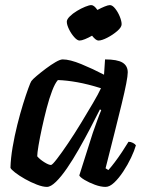

<svg xmlns="http://www.w3.org/2000/svg" viewBox="-20 -733 573 753"><path d="M164 0Q148 0 124.5 -9Q101 -18 78 -31Q55 -44 39 -56.5Q23 -69 21 -75Q22 -112 29.5 -156Q37 -200 48 -244Q59 -288 70.5 -325Q82 -362 91 -386.5Q100 -411 103 -415Q108 -422 124 -435.5Q140 -449 160 -464Q180 -479 198 -489.5Q216 -500 226 -500Q254 -500 299 -481.5Q344 -463 388 -440L392 -500Q440 -500 460.5 -487.5Q481 -475 481 -449Q481 -423 457 -324.5Q433 -226 394 -73L405 -66Q415 -77 429.5 -96Q444 -115 458.5 -137Q473 -159 484 -177Q493 -177 501.5 -172.5Q510 -168 513 -163Q507 -142 494 -114.5Q481 -87 463.5 -60.5Q446 -34 428 -17Q410 0 394 0Q375 0 352 -8.5Q329 -17 311.5 -27.5Q294 -38 291 -45L344 -212Q354 -240 361.5 -261Q369 -282 377 -301L372 -304Q355 -270 333.5 -229Q312 -188 289 -147.5Q266 -107 243 -73.5Q220 -40 199.5 -20Q179 0 164 0ZM180 -86Q185 -86 203.5 -110Q222 -134 247 -171Q272 -208 297.5 -250Q323 -292 344.5 -328.5Q366 -365 376 -387Q325 -403 283 -410.5Q241 -418 207 -419Q196 -407 184.5 -377Q173 -347 163 -308.5Q153 -270 144.5 -231Q136 -192 131 -162Q126 -132 126 -120Q136 -108 153.5 -97Q171 -86 180 -86ZM292 -574Q283 -574 271 -587.5Q259 -601 250.5 -618.5Q242 -636 242 -648Q242 -657 253.5 -668.5Q265 -680 281.5 -690Q298 -700 314 -706.5Q330 -713 338 -713Q349 -713 362 -694Q377 -702 390.5 -707.5Q404 -713 411 -713Q421 -713 432 -699Q443 -685 450 -667.5Q457 -650 457 -638Q457 -626 439.5 -611Q422 -596 400.5 -585Q379 -574 366 -574Q356 -574 341 -593Q327 -585 313.5 -579.5Q300 -574 292 -574Z"/></svg>

Font: Texturina SemiBold
Style: Italic
Weight: 600
Italic angle: -11°
Designer: Guillermo Torres Carreño
Foundry: Omnibus-Type
Version: Version 1.002; ttfautohint (v1.8.3)